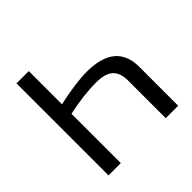

<svg xmlns="http://www.w3.org/2000/svg" viewBox="-174 -851 1015 1015"><g transform="rotate(-45 333.5 -344.0)"><path d="M604 0H511V-281Q511 -340 480.5 -367Q450 -394 384 -394Q294 -394 175 -369V0H83V-688H175V-440Q308 -469 388 -469Q604 -469 604 -291Z"/></g></svg>

Font: Libra Sans
Style: Regular
Weight: 400
Foundry: Context Ltd
Version: Version 1.002